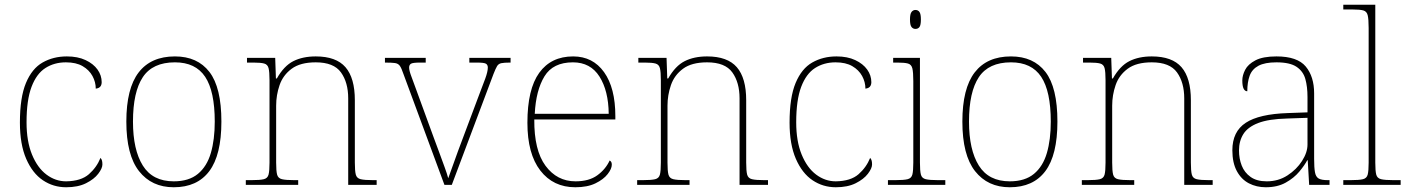

<svg xmlns="http://www.w3.org/2000/svg" viewBox="-20 -780 5936 810"><path d="M259 10Q205 10 161 -19.5Q117 -49 90.5 -110Q64 -171 64 -263Q64 -369 89.5 -430Q115 -491 160 -516.5Q205 -542 262 -542Q308 -542 341 -526.5Q374 -511 391.5 -486.5Q409 -462 409 -433Q409 -425 406 -419Q403 -413 397.5 -410Q392 -407 384 -406Q384 -434 370 -459.5Q356 -485 328.5 -501Q301 -517 258 -517Q209 -517 171.5 -493Q134 -469 113 -413.5Q92 -358 92 -264Q92 -184 115 -128Q138 -72 176 -43.5Q214 -15 259 -15Q322 -16 355 -45Q388 -74 404 -114Q409 -108 410.5 -101.5Q412 -95 412 -86Q412 -70 394.5 -47Q377 -24 343 -7Q309 10 259 10Z M713 10Q620 10 566.5 -58Q513 -126 513 -267Q513 -407 565 -474.5Q617 -542 718 -542Q813 -542 863.5 -476.5Q914 -411 914 -267Q914 -126 863 -58Q812 10 713 10ZM713 -15Q777 -15 815 -46.5Q853 -78 869.5 -134.5Q886 -191 886 -267Q886 -395 845.5 -456Q805 -517 718 -517Q624 -517 582.5 -454.5Q541 -392 541 -267Q541 -148 582.5 -81.5Q624 -15 713 -15Z M1017 0V-20H1040Q1077 -20 1093 -24Q1109 -28 1113 -43.5Q1117 -59 1117 -94V-442Q1117 -477 1113 -492.5Q1109 -508 1094.5 -512Q1080 -516 1050 -516H1022V-536H1141L1144 -449H1148Q1178 -502 1217.5 -522Q1257 -542 1312 -542Q1398 -542 1437.5 -496.5Q1477 -451 1477 -357V-94Q1477 -59 1481 -43.5Q1485 -28 1501.5 -24Q1518 -20 1554 -20H1569V0H1449V-365Q1449 -432 1418.5 -474.5Q1388 -517 1312 -517Q1247 -517 1210.5 -490Q1174 -463 1159.5 -421Q1145 -379 1145 -334V-94Q1145 -59 1149 -43.5Q1153 -28 1169.5 -24Q1186 -20 1222 -20H1238V0Z M1682 -468Q1674 -492 1667 -502Q1660 -512 1646.5 -514Q1633 -516 1604 -516V-536H1776V-516H1752Q1721 -516 1713.5 -511Q1706 -506 1706 -495Q1706 -482 1716 -456Q1726 -430 1734 -407L1810 -199Q1821 -170 1833 -137Q1845 -104 1855.5 -75.5Q1866 -47 1871 -28Q1878 -46 1893.5 -90.5Q1909 -135 1936 -206L1996 -366Q2016 -418 2027 -448Q2038 -478 2038 -495Q2038 -506 2030.5 -511Q2023 -516 1992 -516H1960V-536H2134V-516H2132Q2107 -516 2095 -513.5Q2083 -511 2077 -501Q2071 -491 2062 -468L1886 0H1855Z M2407 10Q2314 10 2259.5 -60.5Q2205 -131 2205 -262Q2205 -404 2255 -473Q2305 -542 2398 -542Q2481 -542 2528.5 -475.5Q2576 -409 2576 -290V-276H2234Q2233 -146 2281.5 -80.5Q2330 -15 2408 -15Q2465 -15 2500 -40.5Q2535 -66 2552 -103Q2557 -100 2559 -96Q2561 -92 2561 -85Q2561 -68 2543.5 -45.5Q2526 -23 2492 -6.5Q2458 10 2407 10ZM2548 -300Q2547 -397 2509 -457Q2471 -517 2397 -517Q2313 -517 2277 -458Q2241 -399 2236 -300Z M2668 0V-20H2691Q2728 -20 2744 -24Q2760 -28 2764 -43.5Q2768 -59 2768 -94V-442Q2768 -477 2764 -492.5Q2760 -508 2745.5 -512Q2731 -516 2701 -516H2673V-536H2792L2795 -449H2799Q2829 -502 2868.5 -522Q2908 -542 2963 -542Q3049 -542 3088.5 -496.5Q3128 -451 3128 -357V-94Q3128 -59 3132 -43.5Q3136 -28 3152.5 -24Q3169 -20 3205 -20H3220V0H3100V-365Q3100 -432 3069.5 -474.5Q3039 -517 2963 -517Q2898 -517 2861.5 -490Q2825 -463 2810.5 -421Q2796 -379 2796 -334V-94Q2796 -59 2800 -43.5Q2804 -28 2820.5 -24Q2837 -20 2873 -20H2889V0Z M3506 10Q3452 10 3408 -19.5Q3364 -49 3337.5 -110Q3311 -171 3311 -263Q3311 -369 3336.5 -430Q3362 -491 3407 -516.5Q3452 -542 3509 -542Q3555 -542 3588 -526.5Q3621 -511 3638.5 -486.5Q3656 -462 3656 -433Q3656 -425 3653 -419Q3650 -413 3644.5 -410Q3639 -407 3631 -406Q3631 -434 3617 -459.5Q3603 -485 3575.5 -501Q3548 -517 3505 -517Q3456 -517 3418.5 -493Q3381 -469 3360 -413.5Q3339 -358 3339 -264Q3339 -184 3362 -128Q3385 -72 3423 -43.5Q3461 -15 3506 -15Q3569 -16 3602 -45Q3635 -74 3651 -114Q3656 -108 3657.5 -101.5Q3659 -95 3659 -86Q3659 -70 3641.5 -47Q3624 -24 3590 -7Q3556 10 3506 10Z M3726 0V-20H3756Q3793 -20 3809 -24Q3825 -28 3829 -43.5Q3833 -59 3833 -94V-438Q3833 -475 3829 -491.5Q3825 -508 3810.5 -512Q3796 -516 3766 -516H3748V-536H3861V-94Q3861 -59 3865 -43.5Q3869 -28 3885.5 -24Q3902 -20 3938 -20H3968V0ZM3842 -658Q3832 -658 3825.5 -666Q3819 -674 3819 -698Q3819 -721 3825.5 -729.5Q3832 -738 3842 -738Q3853 -738 3859 -729.5Q3865 -721 3865 -698Q3865 -674 3859 -666Q3853 -658 3842 -658Z M4240 10Q4147 10 4093.5 -58Q4040 -126 4040 -267Q4040 -407 4092 -474.5Q4144 -542 4245 -542Q4340 -542 4390.5 -476.5Q4441 -411 4441 -267Q4441 -126 4390 -58Q4339 10 4240 10ZM4240 -15Q4304 -15 4342 -46.5Q4380 -78 4396.5 -134.5Q4413 -191 4413 -267Q4413 -395 4372.5 -456Q4332 -517 4245 -517Q4151 -517 4109.5 -454.5Q4068 -392 4068 -267Q4068 -148 4109.5 -81.5Q4151 -15 4240 -15Z M4544 0V-20H4567Q4604 -20 4620 -24Q4636 -28 4640 -43.5Q4644 -59 4644 -94V-442Q4644 -477 4640 -492.5Q4636 -508 4621.5 -512Q4607 -516 4577 -516H4549V-536H4668L4671 -449H4675Q4705 -502 4744.5 -522Q4784 -542 4839 -542Q4925 -542 4964.5 -496.5Q5004 -451 5004 -357V-94Q5004 -59 5008 -43.5Q5012 -28 5028.5 -24Q5045 -20 5081 -20H5096V0H4976V-365Q4976 -432 4945.5 -474.5Q4915 -517 4839 -517Q4774 -517 4737.5 -490Q4701 -463 4686.5 -421Q4672 -379 4672 -334V-94Q4672 -59 4676 -43.5Q4680 -28 4696.5 -24Q4713 -20 4749 -20H4765V0Z M5320 10Q5281 10 5249 -6.5Q5217 -23 5198 -58Q5179 -93 5179 -146Q5179 -225 5235.5 -262Q5292 -299 5413 -303L5496 -306V-371Q5496 -414 5487 -446.5Q5478 -479 5450 -498Q5422 -517 5365 -517Q5316 -517 5289 -502.5Q5262 -488 5252 -460.5Q5242 -433 5242 -395Q5232 -395 5226.5 -406Q5221 -417 5221 -441Q5221 -462 5233 -485.5Q5245 -509 5276.5 -525.5Q5308 -542 5365 -542Q5453 -542 5488.5 -499.5Q5524 -457 5524 -386V-110Q5524 -73 5527.5 -53.5Q5531 -34 5543 -27Q5555 -20 5582 -20H5589V0H5503L5497 -104H5495Q5484 -83 5461.5 -56Q5439 -29 5404 -9.5Q5369 10 5320 10ZM5324 -15Q5373 -15 5411.5 -40Q5450 -65 5473 -101Q5496 -137 5496 -170V-283L5410 -280Q5332 -278 5288 -261Q5244 -244 5225.5 -214.5Q5207 -185 5207 -145Q5207 -111 5218.5 -81.5Q5230 -52 5256 -33.5Q5282 -15 5324 -15Z M5647 0V-20H5677Q5714 -20 5730 -24Q5746 -28 5750 -43.5Q5754 -59 5754 -94V-662Q5754 -699 5750 -715.5Q5746 -732 5731.5 -736Q5717 -740 5687 -740H5647V-760H5782V-94Q5782 -59 5786 -43.5Q5790 -28 5806.5 -24Q5823 -20 5859 -20H5889V0Z"/></svg>

Font: Noto Rashi Hebrew Thin
Style: Regular
Weight: 250
Version: Version 1.006